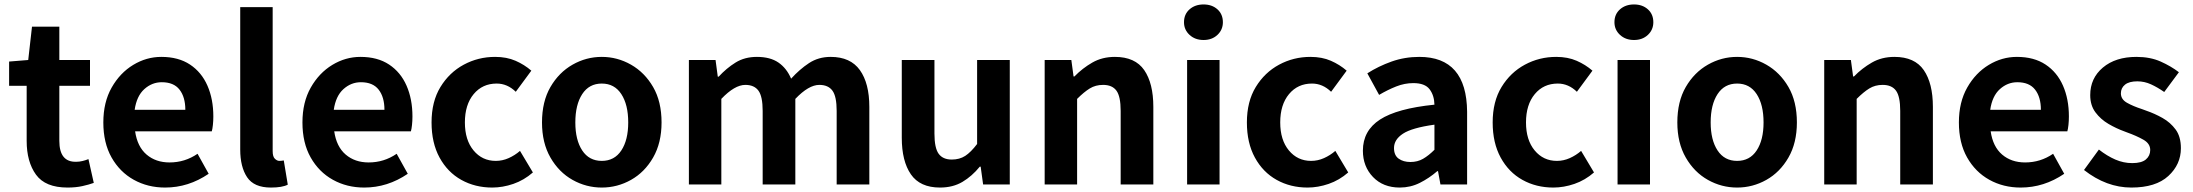

<svg xmlns="http://www.w3.org/2000/svg" viewBox="-20 -830 9867 864"><path d="M284 14Q184 14 142 -44Q100 -102 100 -196V-444H21V-553L107 -560L124 -710H247V-560H385V-444H247V-196Q247 -100 323 -102Q337 -102 351.5 -105.5Q366 -109 378 -114L402 -7Q380 1 350.5 7.5Q321 14 284 14Z M723 14Q645 14 582 -21Q519 -56 482 -121.5Q445 -187 445 -279Q445 -370 482.5 -436Q520 -502 579.5 -538Q639 -574 706 -574Q783 -574 835 -539.5Q887 -505 913.5 -444.5Q940 -384 940 -306Q940 -286 938 -267.5Q936 -249 933 -239H588Q598 -170 639.5 -134.5Q681 -99 743 -99Q812 -99 869 -138L919 -48Q828 14 723 14ZM586 -336H814Q814 -393 788 -426.5Q762 -460 708 -460Q664 -460 629.5 -429Q595 -398 586 -336Z M1199 14Q1123 14 1092 -32.5Q1061 -79 1061 -157V-798H1207V-150Q1207 -125 1217 -115.5Q1227 -106 1237 -106Q1242 -106 1246 -106.5Q1250 -107 1257 -108L1275 1Q1250 14 1199 14Z M1619 14Q1541 14 1478 -21Q1415 -56 1378 -121.5Q1341 -187 1341 -279Q1341 -370 1378.5 -436Q1416 -502 1475.5 -538Q1535 -574 1602 -574Q1679 -574 1731 -539.5Q1783 -505 1809.5 -444.5Q1836 -384 1836 -306Q1836 -286 1834 -267.5Q1832 -249 1829 -239H1484Q1494 -170 1535.5 -134.5Q1577 -99 1639 -99Q1708 -99 1765 -138L1815 -48Q1724 14 1619 14ZM1482 -336H1710Q1710 -393 1684 -426.5Q1658 -460 1604 -460Q1560 -460 1525.5 -429Q1491 -398 1482 -336Z M2195 14Q2118 14 2056 -20.5Q1994 -55 1958 -121Q1922 -187 1922 -279Q1922 -373 1962 -438.5Q2002 -504 2067 -539Q2132 -574 2208 -574Q2260 -574 2300 -556.5Q2340 -539 2371 -512L2301 -417Q2263 -454 2215 -454Q2151 -454 2111.5 -406.5Q2072 -359 2072 -279Q2072 -200 2111 -153Q2150 -106 2211 -106Q2241 -106 2269 -118.5Q2297 -131 2320 -151L2378 -54Q2338 -19 2290 -2.5Q2242 14 2195 14Z M2688 14Q2618 14 2556.5 -20.5Q2495 -55 2457 -121Q2419 -187 2419 -279Q2419 -373 2457 -438.5Q2495 -504 2556.5 -539Q2618 -574 2688 -574Q2758 -574 2819.5 -539Q2881 -504 2919 -438.5Q2957 -373 2957 -279Q2957 -187 2919 -121Q2881 -55 2819.5 -20.5Q2758 14 2688 14ZM2688 -106Q2745 -106 2776 -153Q2807 -200 2807 -279Q2807 -359 2776 -406.5Q2745 -454 2688 -454Q2631 -454 2600 -406.5Q2569 -359 2569 -279Q2569 -200 2600 -153Q2631 -106 2688 -106Z M3080 0V-560H3200L3210 -485H3214Q3249 -523 3290 -548.5Q3331 -574 3386 -574Q3446 -574 3483 -548.5Q3520 -523 3540 -476Q3578 -518 3620.5 -546Q3663 -574 3718 -574Q3807 -574 3849.5 -514.5Q3892 -455 3892 -349V0H3745V-331Q3745 -396 3726 -422Q3707 -448 3667 -448Q3619 -448 3559 -385V0H3412V-331Q3412 -396 3393 -422Q3374 -448 3334 -448Q3286 -448 3226 -385V0Z M4210 14Q4120 14 4079 -45.5Q4038 -105 4038 -210V-560H4185V-229Q4185 -164 4204 -138Q4223 -112 4263 -112Q4298 -112 4323.5 -128.5Q4349 -145 4377 -182V-560H4524V0H4404L4393 -80H4389Q4354 -37 4311 -11.5Q4268 14 4210 14Z M4681 0V-560H4801L4811 -486H4815Q4851 -523 4895.5 -548.5Q4940 -574 4997 -574Q5088 -574 5129 -514.5Q5170 -455 5170 -349V0H5023V-331Q5023 -396 5004 -422Q4985 -448 4944 -448Q4910 -448 4884 -432Q4858 -416 4827 -385V0Z M5322 0V-560H5468V0ZM5396 -650Q5358 -650 5333 -673Q5308 -696 5308 -730Q5308 -766 5333 -788Q5358 -810 5396 -810Q5434 -810 5458.5 -788Q5483 -766 5483 -730Q5483 -696 5458.5 -673Q5434 -650 5396 -650Z M5864 14Q5787 14 5725 -20.5Q5663 -55 5627 -121Q5591 -187 5591 -279Q5591 -373 5631 -438.5Q5671 -504 5736 -539Q5801 -574 5877 -574Q5929 -574 5969 -556.5Q6009 -539 6040 -512L5970 -417Q5932 -454 5884 -454Q5820 -454 5780.5 -406.5Q5741 -359 5741 -279Q5741 -200 5780 -153Q5819 -106 5880 -106Q5910 -106 5938 -118.5Q5966 -131 5989 -151L6047 -54Q6007 -19 5959 -2.5Q5911 14 5864 14Z M6279 14Q6204 14 6158.5 -33.5Q6113 -81 6113 -152Q6113 -242 6190 -292Q6267 -342 6435 -359Q6434 -401 6413 -428.5Q6392 -456 6340 -456Q6301 -456 6263 -441Q6225 -426 6186 -403L6133 -500Q6183 -532 6242 -553Q6301 -574 6367 -574Q6580 -574 6582 -327V0H6462L6451 -60H6448Q6411 -28 6369 -7Q6327 14 6279 14ZM6327 -101Q6359 -101 6384 -115.5Q6409 -130 6435 -156V-269Q6334 -255 6293.5 -228.5Q6253 -202 6253 -164Q6253 -131 6274 -116Q6295 -101 6327 -101Z M6970 14Q6893 14 6831 -20.5Q6769 -55 6733 -121Q6697 -187 6697 -279Q6697 -373 6737 -438.5Q6777 -504 6842 -539Q6907 -574 6983 -574Q7035 -574 7075 -556.5Q7115 -539 7146 -512L7076 -417Q7038 -454 6990 -454Q6926 -454 6886.5 -406.5Q6847 -359 6847 -279Q6847 -200 6886 -153Q6925 -106 6986 -106Q7016 -106 7044 -118.5Q7072 -131 7095 -151L7153 -54Q7113 -19 7065 -2.5Q7017 14 6970 14Z M7259 0V-560H7405V0ZM7333 -650Q7295 -650 7270 -673Q7245 -696 7245 -730Q7245 -766 7270 -788Q7295 -810 7333 -810Q7371 -810 7395.5 -788Q7420 -766 7420 -730Q7420 -696 7395.5 -673Q7371 -650 7333 -650Z M7797 14Q7727 14 7665.5 -20.5Q7604 -55 7566 -121Q7528 -187 7528 -279Q7528 -373 7566 -438.5Q7604 -504 7665.5 -539Q7727 -574 7797 -574Q7867 -574 7928.5 -539Q7990 -504 8028 -438.5Q8066 -373 8066 -279Q8066 -187 8028 -121Q7990 -55 7928.5 -20.5Q7867 14 7797 14ZM7797 -106Q7854 -106 7885 -153Q7916 -200 7916 -279Q7916 -359 7885 -406.5Q7854 -454 7797 -454Q7740 -454 7709 -406.5Q7678 -359 7678 -279Q7678 -200 7709 -153Q7740 -106 7797 -106Z M8189 0V-560H8309L8319 -486H8323Q8359 -523 8403.5 -548.5Q8448 -574 8505 -574Q8596 -574 8637 -514.5Q8678 -455 8678 -349V0H8531V-331Q8531 -396 8512 -422Q8493 -448 8452 -448Q8418 -448 8392 -432Q8366 -416 8335 -385V0Z M9073 14Q8995 14 8932 -21Q8869 -56 8832 -121.5Q8795 -187 8795 -279Q8795 -370 8832.5 -436Q8870 -502 8929.5 -538Q8989 -574 9056 -574Q9133 -574 9185 -539.5Q9237 -505 9263.5 -444.5Q9290 -384 9290 -306Q9290 -286 9288 -267.5Q9286 -249 9283 -239H8938Q8948 -170 8989.5 -134.5Q9031 -99 9093 -99Q9162 -99 9219 -138L9269 -48Q9178 14 9073 14ZM8936 -336H9164Q9164 -393 9138 -426.5Q9112 -460 9058 -460Q9014 -460 8979.5 -429Q8945 -398 8936 -336Z M9571 14Q9459 14 9358 -65L9425 -157Q9462 -128 9499 -112Q9536 -96 9575 -96Q9617 -96 9636.5 -112.5Q9656 -129 9656 -155Q9656 -184 9625 -201.5Q9594 -219 9552 -234Q9546 -236 9539 -239Q9503 -252 9468 -272.5Q9433 -293 9409.5 -324.5Q9386 -356 9386 -402Q9386 -478 9443 -526Q9500 -574 9594 -574Q9656 -574 9703 -553Q9750 -532 9785 -505L9719 -416Q9689 -437 9659.5 -450.5Q9630 -464 9598 -464Q9561 -464 9542.5 -449Q9524 -434 9524 -410Q9524 -383 9551.5 -367.5Q9579 -352 9619 -339Q9628 -336 9638 -332Q9676 -319 9711.5 -299Q9747 -279 9770.5 -247Q9794 -215 9794 -163Q9794 -90 9737.5 -38Q9681 14 9571 14Z"/></svg>

Font: Source Han Sans CN Bold
Style: Bold
Weight: 700
Designer: Ryoko NISHIZUKA 西塚涼子 (kana & ideographs); Paul D. Hunt (Latin, Greek & Cyrillic); Wenlong ZHANG 张文龙 (bopomofo); Sandoll 
Foundry: Adobe Systems Incorporated
Version: Version 1.00;May 30, 2023;FontCreator 11.5.0.2422 32-bit